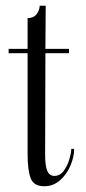

<svg xmlns="http://www.w3.org/2000/svg" viewBox="-20 -638 298 668"><path d="M76 -102V-150V-453H10V-468H76V-575Q97 -575 107.5 -589Q118 -603 118 -618H139L138 -468H220V-453H138L137 -101Q137 -61 144.5 -43.5Q152 -26 169 -26Q189 -26 202 -44Q215 -62 221.5 -84.5Q228 -107 228 -120H238Q238 -92 225 -61.5Q212 -31 188.5 -10.5Q165 10 134 10Q97 10 86.5 -18.5Q76 -47 76 -102Z"/></svg>

Font: Viaoda Libre
Style: Regular
Weight: 400
Designer: Gydient
Version: Version 2.000